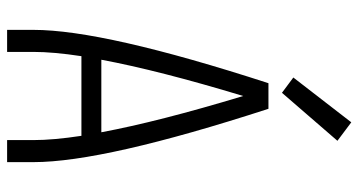

<svg xmlns="http://www.w3.org/2000/svg" viewBox="-254 -754 1008 540"><g transform="rotate(90 250.0 -484.0)"><path d="M64 0V-74Q64 -273 214 -735H286Q436 -273 436 -74V0H374V-74Q374 -130 362 -209H138Q126 -130 126 -74V0ZM148 -265H352Q322 -426 250 -664Q178 -426 148 -265ZM241 -773 198 -805 324 -968 376 -929Z"/></g></svg>

Font: Iosevka SS01 Light
Style: Regular
Weight: 300
Monospace: yes
Designer: Belleve Invis
Foundry: Belleve Invis
Version: 2.3.3; ttfautohint (v1.8.3)